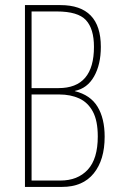

<svg xmlns="http://www.w3.org/2000/svg" viewBox="-20 -734 470 754"><path d="M217 -714Q376 -714 376 -550Q376 -481 349.5 -434Q323 -387 274 -377V-376Q335 -361 363 -315Q391 -269 391 -197Q391 -106 348 -53Q305 0 224 0H78V-714ZM210 -388Q349 -388 349 -550Q349 -621 317.5 -655Q286 -689 203 -689H104V-388ZM104 -363V-25H217Q285 -25 324.5 -67.5Q364 -110 364 -198Q364 -260 344.5 -296Q325 -332 291 -347.5Q257 -363 213 -363Z"/></svg>

Font: Noto Sans Lao UI ExtCond Thin
Style: Regular
Weight: 100
Width: 2
Designer: Monotype Design Team
Foundry: Monotype Imaging Inc.
Version: Version 2.000; ttfautohint (v1.8.4.7-5d5b)